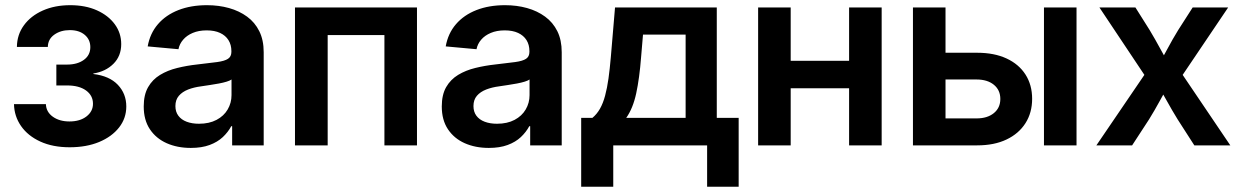

<svg xmlns="http://www.w3.org/2000/svg" viewBox="-20 -558 4758 737"><path d="M247.6 7.3Q182.6 7.3 134.8 -14.6Q86.9 -36.6 60.8 -74.2Q34.7 -111.8 33.7 -158.2H156.2Q157.2 -128.4 182.6 -110.1Q208 -91.8 246.6 -91.8Q287.1 -91.8 312 -111.1Q336.9 -130.4 336.9 -159.7Q336.9 -191.4 310.3 -210.7Q283.7 -230 237.3 -230H196.3V-310.1H237.3Q276.9 -310.1 301.8 -328.1Q326.7 -346.2 326.7 -377Q326.7 -406.2 305.2 -424.3Q283.7 -442.4 248 -442.4Q212.9 -442.4 188.5 -425Q164.1 -407.7 163.6 -377.9H44.9Q45.4 -424.8 71.8 -460.9Q98.1 -497.1 144.3 -517.6Q190.4 -538.1 249.5 -538.1Q308.1 -538.1 352.1 -518.3Q396 -498.5 420.7 -464.8Q445.3 -431.2 445.3 -388.7Q445.3 -342.8 415.3 -313Q385.3 -283.2 338.4 -275.9V-273.9Q399.9 -266.6 432.4 -232.4Q464.8 -198.2 464.8 -149.4Q464.8 -104 437 -68.6Q409.2 -33.2 360.4 -12.9Q311.5 7.3 247.6 7.3Z M712.4 9.8Q660.6 9.8 619.9 -8.3Q579.1 -26.4 555.4 -61.8Q531.7 -97.2 531.7 -149.4Q531.7 -194.3 548.6 -223.6Q565.4 -252.9 594.5 -270.5Q623.5 -288.1 660.4 -297.1Q697.3 -306.2 736.8 -310.5Q784.7 -315.9 813.5 -319.8Q842.3 -323.7 855.2 -332.3Q868.2 -340.8 868.2 -358.9V-361.8Q868.2 -386.2 856.9 -404.1Q845.7 -421.9 824.7 -431.6Q803.7 -441.4 773.4 -441.4Q742.7 -441.4 719.7 -431.6Q696.8 -421.9 682.9 -405.5Q668.9 -389.2 665 -369.1L546.9 -379.9Q555.7 -429.7 586.2 -465.1Q616.7 -500.5 664.8 -519.3Q712.9 -538.1 774.4 -538.1Q819.8 -538.1 859.1 -527.1Q898.4 -516.1 928.5 -494.1Q958.5 -472.2 975.3 -438.2Q992.2 -404.3 992.2 -357.4V0H871.1V-73.7H867.7Q855.5 -50.8 835.2 -31.7Q814.9 -12.7 784.7 -1.5Q754.4 9.8 712.4 9.8ZM743.7 -83Q783.2 -83 811.3 -97.9Q839.4 -112.8 854 -137.9Q868.7 -163.1 868.7 -192.9V-252.9Q862.8 -248.5 850.1 -244.6Q837.4 -240.7 820.6 -237.5Q803.7 -234.4 785.9 -231.7Q768.1 -229 752 -226.6Q724.6 -223.1 702.1 -214.4Q679.7 -205.6 666.5 -190.2Q653.3 -174.8 653.3 -150.9Q653.3 -128.9 664.6 -113.8Q675.8 -98.6 696.3 -90.8Q716.8 -83 743.7 -83Z M1580.6 -529.3V0H1455.6V-423.3H1237.8V0H1112.3V-529.3Z M1856.4 9.8Q1804.7 9.8 1763.9 -8.3Q1723.1 -26.4 1699.5 -61.8Q1675.8 -97.2 1675.8 -149.4Q1675.8 -194.3 1692.6 -223.6Q1709.5 -252.9 1738.5 -270.5Q1767.6 -288.1 1804.4 -297.1Q1841.3 -306.2 1880.9 -310.5Q1928.7 -315.9 1957.5 -319.8Q1986.3 -323.7 1999.3 -332.3Q2012.2 -340.8 2012.2 -358.9V-361.8Q2012.2 -386.2 2001 -404.1Q1989.7 -421.9 1968.8 -431.6Q1947.8 -441.4 1917.5 -441.4Q1886.7 -441.4 1863.8 -431.6Q1840.8 -421.9 1826.9 -405.5Q1813 -389.2 1809.1 -369.1L1690.9 -379.9Q1699.7 -429.7 1730.2 -465.1Q1760.7 -500.5 1808.8 -519.3Q1856.9 -538.1 1918.5 -538.1Q1963.9 -538.1 2003.2 -527.1Q2042.5 -516.1 2072.5 -494.1Q2102.5 -472.2 2119.4 -438.2Q2136.2 -404.3 2136.2 -357.4V0H2015.1V-73.7H2011.7Q1999.5 -50.8 1979.2 -31.7Q1959 -12.7 1928.7 -1.5Q1898.4 9.8 1856.4 9.8ZM1887.7 -83Q1927.2 -83 1955.3 -97.9Q1983.4 -112.8 1998 -137.9Q2012.7 -163.1 2012.7 -192.9V-252.9Q2006.8 -248.5 1994.1 -244.6Q1981.4 -240.7 1964.6 -237.5Q1947.8 -234.4 1929.9 -231.7Q1912.1 -229 1896 -226.6Q1868.7 -223.1 1846.2 -214.4Q1823.7 -205.6 1810.5 -190.2Q1797.4 -174.8 1797.4 -150.9Q1797.4 -128.9 1808.6 -113.8Q1819.8 -98.6 1840.3 -90.8Q1860.8 -83 1887.7 -83Z M2210.9 158.7V-105.5H2253.9Q2271 -119.6 2283 -140.6Q2294.9 -161.6 2302.7 -190.7Q2310.5 -219.7 2315.7 -256.6Q2320.8 -293.5 2324.7 -338.9L2340.8 -529.3H2731.4V-105.5H2815.4V158.7H2694.3V0H2334V158.7ZM2383.8 -105.5H2611.8V-425.3H2448.2L2440.9 -338.9Q2434.6 -257.3 2422.1 -199.7Q2409.7 -142.1 2383.8 -105.5Z M3272 -324.7V-219.2H2981.4V-324.7ZM3015.1 -529.3V0H2890.1V-529.3ZM3364.3 -529.3V0H3239.3V-529.3Z M3571.8 -355.5H3731Q3796.4 -355.5 3843.8 -333.5Q3891.1 -311.5 3916.5 -271.7Q3941.9 -231.9 3941.9 -178.7Q3941.9 -125.5 3916.3 -85.2Q3890.6 -44.9 3843.5 -22.5Q3796.4 0 3731 0H3484.4V-529.3H3609.4V-103.5H3728.5Q3770 -103.5 3794.9 -123.8Q3819.8 -144 3819.8 -178.2Q3819.8 -212.4 3794.9 -232.7Q3770 -252.9 3728.5 -252.9H3571.8ZM3987.3 0V-529.3H4112.3V0Z M4188.5 0 4399.9 -310.5 4398.9 -231.4 4200.2 -529.3H4338.4L4393.1 -442.4Q4415 -405.8 4433.6 -371.3Q4452.1 -336.9 4471.2 -303.2H4423.3Q4443.4 -336.9 4461.7 -371.3Q4480 -405.8 4502.4 -442.4L4558.1 -529.3H4694.3L4492.7 -230.5L4493.7 -309.1L4702.6 0H4564.5L4500.5 -99.6Q4478.5 -135.3 4460 -168.9Q4441.4 -202.6 4422.4 -235.4H4468.3Q4449.2 -202.6 4430.9 -168.9Q4412.6 -135.3 4390.6 -99.6L4325.7 0Z"/></svg>

Font: Inter 24pt SemiBold
Style: Regular
Weight: 600
Designer: Rasmus Andersson
Foundry: rsms
Version: Version 4.001;git-66647c0bb